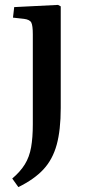

<svg xmlns="http://www.w3.org/2000/svg" viewBox="-20 -535 350 784"><path d="M55 229 30 194Q63 166 81.5 136Q100 106 107 66.5Q114 27 114 -27V-395Q114 -430 108 -442.5Q102 -455 78 -458L33 -463L38 -506L217 -515L228 -509V-94Q228 -4 211.5 56Q195 116 157.5 156.5Q120 197 55 229Z"/></svg>

Font: Literata 36pt Medium
Style: Regular
Weight: 500
Designer: Latin by Veronika Burian and Jose Scaglione. Greek by Irene Vlachou. Cyrillic by Vera Evstafieva.
Foundry: TypeTogether
Version: Version 3.002